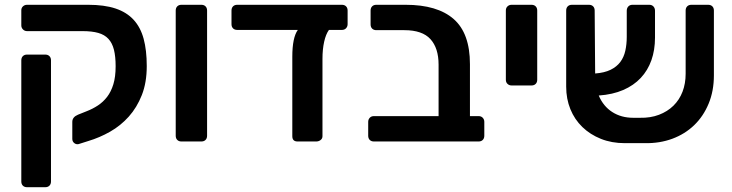

<svg xmlns="http://www.w3.org/2000/svg" viewBox="-20 -591 3059 802"><path d="M308 11Q298 13 290 6.5Q282 0 282 -11V-82Q282 -102 306 -112L341 -126Q367 -136 389 -150.5Q411 -165 427.5 -186.5Q444 -208 453.5 -239Q463 -270 463 -314Q463 -355 456 -383Q449 -411 433 -428.5Q417 -446 390.5 -453.5Q364 -461 325 -461H93Q83 -461 76 -468Q69 -475 69 -485V-548Q69 -558 76 -564.5Q83 -571 93 -571H348Q416 -571 462.5 -555.5Q509 -540 538 -508.5Q567 -477 580 -429Q593 -381 593 -315Q593 -246 572.5 -194Q552 -142 518 -104Q484 -66 440 -41Q396 -16 349 -2ZM93 191Q82 191 75.5 184.5Q69 178 69 167V-339Q69 -350 75.5 -356.5Q82 -363 93 -363H169Q180 -363 186.5 -356.5Q193 -350 193 -339V167Q193 178 186.5 184.5Q180 191 169 191Z M738 0Q727 0 720.5 -6.5Q714 -13 714 -24V-547Q714 -558 720.5 -564.5Q727 -571 738 -571H821Q832 -571 838.5 -564.5Q845 -558 845 -547V-24Q845 -13 838.5 -6.5Q832 0 821 0Z M1223 0Q1201 0 1201 -22V-354Q1201 -434 1224 -466H971Q960 -466 953.5 -472.5Q947 -479 947 -490V-547Q947 -558 953.5 -564.5Q960 -571 971 -571H1408Q1419 -571 1425.5 -564.5Q1432 -558 1432 -547V-490Q1432 -480 1425.5 -473Q1419 -466 1408 -466H1354Q1341 -448 1334 -416.5Q1327 -385 1327 -345V-22Q1327 -12 1319 -6Q1311 0 1301 0Z M1542 0Q1531 0 1524.5 -6.5Q1518 -13 1518 -24V-82Q1518 -92 1524.5 -99Q1531 -106 1542 -106H1812V-321Q1812 -390 1778 -427.5Q1744 -465 1669 -465H1552Q1541 -465 1534.5 -471.5Q1528 -478 1528 -489V-547Q1528 -558 1534.5 -564.5Q1541 -571 1552 -571H1674Q1807 -571 1875 -511.5Q1943 -452 1943 -323V-106H1979Q1990 -106 1996.5 -99Q2003 -92 2003 -82V-24Q2003 -13 1996.5 -6.5Q1990 0 1979 0Z M2117 -234Q2107 -234 2100 -240.5Q2093 -247 2093 -258V-547Q2093 -558 2100 -564.5Q2107 -571 2117 -571H2200Q2211 -571 2217.5 -564.5Q2224 -558 2224 -547V-258Q2224 -247 2217.5 -240.5Q2211 -234 2200 -234Z M2653 -99Q2697 -98 2732.5 -111.5Q2768 -125 2793 -149.5Q2818 -174 2831 -208Q2844 -242 2844 -283V-547Q2844 -558 2850.5 -564.5Q2857 -571 2868 -571H2938Q2949 -571 2955.5 -564.5Q2962 -558 2962 -547V-276Q2962 -211 2940 -158Q2918 -105 2879.5 -68Q2841 -31 2788.5 -11.5Q2736 8 2674 7H2590Q2535 7 2490 -11Q2445 -29 2412.5 -60.5Q2380 -92 2362.5 -135Q2345 -178 2345 -229V-547Q2345 -558 2351.5 -564.5Q2358 -571 2369 -571H2440Q2451 -571 2457.5 -564.5Q2464 -558 2464 -547L2466 -284Q2505 -287 2530.5 -299.5Q2556 -312 2571 -332Q2586 -352 2592 -379Q2598 -406 2598 -437V-546Q2598 -557 2604.5 -564Q2611 -571 2622 -571H2692Q2703 -571 2709.5 -564Q2716 -557 2716 -546V-434Q2716 -382 2701 -339.5Q2686 -297 2656.5 -265.5Q2627 -234 2583 -215Q2539 -196 2481 -192Q2500 -147 2537.5 -123Q2575 -99 2625 -99Z"/></svg>

Font: Fz Rubik Med
Style: Regular
Weight: 500
Designer: Hubert and Fischer
Foundry: Hubert and Fischer
Version: Vit hóa bi FontZin.com